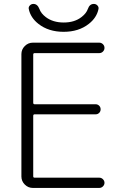

<svg xmlns="http://www.w3.org/2000/svg" viewBox="-20 -969 619 968"><path d="M125 -923.8Q123 -933.6 130.4 -941.4Q137.7 -949.2 148.4 -949.2Q168.9 -949.2 178.7 -923.8Q186.5 -901.4 210.9 -882.8Q247.1 -855.5 301.3 -855.5Q355.5 -855.5 390.6 -882.8Q415 -901.4 422.9 -923.8Q431.6 -949.2 453.1 -949.2Q463.9 -949.2 471.2 -941.4Q478.5 -933.6 476.6 -923.8Q467.8 -879.9 427.7 -848.6Q377 -808.6 300.8 -808.6Q224.6 -808.6 173.8 -848.6Q133.8 -879.9 125 -923.8ZM154.3 -701.2Q147.5 -701.2 147.5 -693.4V-451.2Q147.5 -443.4 154.3 -443.4H461.9Q472.7 -443.4 480 -436Q487.3 -428.7 487.3 -418Q487.3 -407.2 480 -399.9Q472.7 -392.6 461.9 -392.6H154.3Q147.5 -392.6 147.5 -384.8V-80.1Q147.5 -73.2 154.3 -73.2H480.5Q491.2 -73.2 499 -65.4Q506.8 -57.6 506.8 -47.4Q506.8 -37.1 499 -29.3Q491.2 -21.5 480.5 -21.5H145.5Q122.1 -21.5 105 -38.6Q87.9 -55.7 87.9 -79.1V-696.3Q87.9 -719.7 105 -736.8Q122.1 -753.9 145.5 -753.9H480.5Q491.2 -753.9 499 -746.1Q506.8 -738.3 506.8 -727.5Q506.8 -716.8 499 -709Q491.2 -701.2 480.5 -701.2Z"/></svg>

Font: Gen Jyuu Gothic P Light
Style: Regular
Weight: 200
Designer: [Source Han Sans]
Ryoko NISHIZUKA  (kana & ideographs); Paul D. Hunt (Latin, Greek & Cyrillic); Wenlong ZHANG  (bopomofo
Version: Version 1.002.20150607